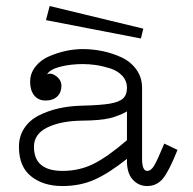

<svg xmlns="http://www.w3.org/2000/svg" viewBox="-20 -605 640 638"><path d="M448.2 -477.1 132.8 -538.1 145 -585 456.1 -509.8ZM569.8 -106.9Q541.5 -35.6 521 -11.2Q500.5 13.2 469.2 13.2Q439.5 13.2 419.9 -9.5Q400.4 -32.2 401.9 -77.1Q341.8 -29.3 294.2 -8.1Q246.6 13.2 187 13.2Q124.5 13.2 84 -18.6Q43.5 -50.3 43 -115.2Q42.5 -150.9 59.8 -177.7Q77.1 -204.6 107.4 -220.5Q137.7 -236.3 174.1 -244.6Q210.4 -252.9 252.9 -253.9Q314.9 -255.4 345.7 -260.7Q376.5 -266.1 389.2 -278.1Q401.9 -290 401.9 -313Q401.9 -336.4 386.2 -353.3Q370.6 -370.1 345.7 -377.9Q320.8 -385.7 298.6 -388.9Q276.4 -392.1 254.9 -392.1Q215.3 -392.1 180.9 -383.5Q146.5 -375 136.2 -357.9Q149.9 -364.7 167 -351.8Q184.1 -338.9 184.1 -319.8Q184.1 -297.9 170.2 -284.4Q156.2 -271 131.8 -271Q107.4 -271 93.8 -287.8Q80.1 -304.7 80.1 -333Q80.1 -361.3 97.7 -383.5Q115.2 -405.8 142.8 -417.7Q170.4 -429.7 199 -435.8Q227.5 -441.9 254.9 -441.9Q287.6 -441.9 320.1 -435.3Q352.5 -428.7 383.3 -414.6Q414.1 -400.4 433.1 -374Q452.1 -347.7 452.1 -313V-77.1Q452.1 -37.1 469.2 -37.1Q481.4 -37.1 491.7 -53.7Q502 -70.3 525.9 -127.9ZM401.9 -234.9Q375.5 -219.7 344.2 -212.2Q313 -204.6 252 -204.1Q181.6 -203.1 137.2 -181.4Q92.8 -159.7 92.8 -117.2Q92.8 -37.1 188 -37.1Q243.7 -37.1 290.8 -60.5Q337.9 -84 401.9 -139.2Z"/></svg>

Font: Compagnon Roman
Style: Regular
Weight: 400
Designer: Juliette Duhe, Lea Pradine
Foundry: Velvetyne Type Foundry
Version: Version 1.000;PS 001.000;hotconv 1.0.88;makeotf.lib2.5.64775